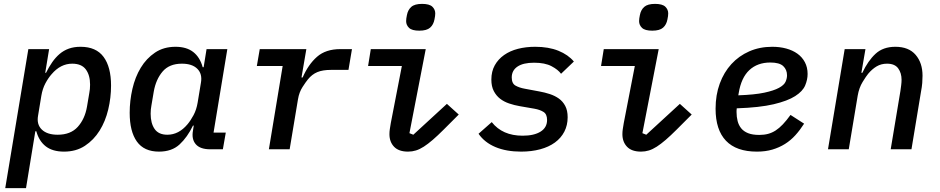

<svg xmlns="http://www.w3.org/2000/svg" viewBox="-20 -769 4840 989"><path d="M126 -516H233L213 -394H217Q232 -424 249 -448.5Q266 -473 287 -491Q308 -509 334.5 -518.5Q361 -528 395 -528Q475 -528 513.5 -476Q552 -424 552 -328Q552 -266 537.5 -205Q523 -144 493 -96Q463 -48 417.5 -18Q372 12 310 12Q251 12 216 -15Q181 -42 167 -93H162L114 200H7ZM277 -75Q344 -75 380.5 -115.5Q417 -156 428 -219L440 -290Q442 -299 443 -310.5Q444 -322 444 -333Q444 -382 422 -411.5Q400 -441 352 -441Q292 -441 246 -387Q229 -368 214 -340Q199 -312 193 -276L176 -173Q168 -128 195.5 -101.5Q223 -75 277 -75Z M799 12Q722 12 685 -40Q648 -92 648 -188Q648 -250 662 -311Q676 -372 705 -420Q734 -468 778.5 -498Q823 -528 884 -528Q941 -528 975.5 -501Q1010 -474 1024 -423H1029L1044 -516H1151L1080 -86H1143L1128 0H1063Q1011 0 988.5 -26Q966 -52 974 -96L978 -122H974Q945 -62 905 -25Q865 12 799 12ZM842 -75Q901 -75 946 -129Q962 -148 977 -176Q992 -204 998 -240L1015 -343Q1023 -388 996.5 -414.5Q970 -441 917 -441Q852 -441 817.5 -400.5Q783 -360 772 -297L760 -226Q758 -217 757 -205.5Q756 -194 756 -183Q756 -134 776.5 -104.5Q797 -75 842 -75Z M1365 0 1436 -429H1303L1318 -516H1558L1533 -370H1539Q1568 -437 1613 -476.5Q1658 -516 1733 -516H1793L1775 -409H1685Q1642 -409 1614.5 -397.5Q1587 -386 1566 -360Q1556 -348 1538.5 -321Q1521 -294 1515 -258L1472 0Z M2140 -611Q2102 -611 2087 -625.5Q2072 -640 2072 -660Q2072 -666 2073 -674Q2074 -682 2076 -691Q2081 -718 2098.5 -733.5Q2116 -749 2154 -749Q2192 -749 2207 -734.5Q2222 -720 2222 -700Q2222 -694 2221 -686Q2220 -678 2218 -669Q2213 -642 2195.5 -626.5Q2178 -611 2140 -611ZM2082 12Q2034 12 2010 -13Q1986 -38 1986 -78Q1986 -91 1988 -104Q1990 -117 1993 -135L2050 -429H1876L1890 -516H2173L2089 -83L2109 -75L2282 -234L2343 -179L2265 -101Q2234 -70 2209 -48.5Q2184 -27 2163 -13.5Q2142 0 2122.5 6Q2103 12 2082 12Z M2664 12Q2588 12 2532 -11.5Q2476 -35 2445 -80L2513 -140Q2568 -70 2672 -70Q2731 -70 2764.5 -91Q2798 -112 2798 -151Q2798 -181 2779.5 -192.5Q2761 -204 2733 -209L2658 -222Q2629 -227 2602.5 -236Q2576 -245 2556 -260.5Q2536 -276 2523.5 -300Q2511 -324 2511 -359Q2511 -401 2528.5 -432.5Q2546 -464 2576.5 -485.5Q2607 -507 2648 -517.5Q2689 -528 2737 -528Q2806 -528 2856.5 -507.5Q2907 -487 2936 -452L2870 -389Q2855 -410 2821 -428Q2787 -446 2731 -446Q2675 -446 2645.5 -426Q2616 -406 2616 -370Q2616 -339 2635.5 -328Q2655 -317 2683 -312L2758 -298Q2786 -293 2812 -284.5Q2838 -276 2858.5 -261.5Q2879 -247 2891.5 -223.5Q2904 -200 2904 -165Q2904 -124 2887 -91Q2870 -58 2838.5 -35Q2807 -12 2762.5 0Q2718 12 2664 12Z M3340 -611Q3302 -611 3287 -625.5Q3272 -640 3272 -660Q3272 -666 3273 -674Q3274 -682 3276 -691Q3281 -718 3298.5 -733.5Q3316 -749 3354 -749Q3392 -749 3407 -734.5Q3422 -720 3422 -700Q3422 -694 3421 -686Q3420 -678 3418 -669Q3413 -642 3395.5 -626.5Q3378 -611 3340 -611ZM3282 12Q3234 12 3210 -13Q3186 -38 3186 -78Q3186 -91 3188 -104Q3190 -117 3193 -135L3250 -429H3076L3090 -516H3373L3289 -83L3309 -75L3482 -234L3543 -179L3465 -101Q3434 -70 3409 -48.5Q3384 -27 3363 -13.5Q3342 0 3322.5 6Q3303 12 3282 12Z M3879 12Q3773 12 3719.5 -44Q3666 -100 3666 -209Q3666 -280 3687.5 -338.5Q3709 -397 3747.5 -439Q3786 -481 3839.5 -504.5Q3893 -528 3958 -528Q3997 -528 4030 -519Q4063 -510 4087.5 -492.5Q4112 -475 4126 -448.5Q4140 -422 4140 -388Q4140 -359 4127.5 -329Q4115 -299 4076 -274Q4037 -249 3965 -232Q3893 -215 3775 -211Q3774 -204 3774 -198.5Q3774 -193 3774 -191Q3774 -167 3779.5 -145.5Q3785 -124 3798 -108Q3811 -92 3833.5 -83Q3856 -74 3891 -74Q3916 -74 3936.5 -79.5Q3957 -85 3975.5 -97Q3994 -109 4012.5 -128.5Q4031 -148 4052 -177L4122 -132Q4101 -99 4077 -72.5Q4053 -46 4023.5 -27.5Q3994 -9 3958.5 1.5Q3923 12 3879 12ZM3948 -447Q3882 -447 3840 -408Q3798 -369 3785 -289L3783 -278Q3867 -281 3916.5 -291.5Q3966 -302 3992.5 -316.5Q4019 -331 4026.5 -348Q4034 -365 4034 -381Q4034 -410 4014.5 -428.5Q3995 -447 3948 -447Z M4245 0 4331 -516H4438L4417 -394H4422Q4451 -456 4490 -492Q4529 -528 4592 -528Q4661 -528 4696.5 -486.5Q4732 -445 4732 -379Q4732 -361 4730.5 -341.5Q4729 -322 4724 -296L4675 0H4568L4618 -300Q4620 -314 4622 -329.5Q4624 -345 4624 -358Q4624 -393 4606.5 -417Q4589 -441 4549 -441Q4519 -441 4495.5 -427Q4472 -413 4452 -389Q4442 -377 4423.5 -347Q4405 -317 4398 -276L4352 0Z"/></svg>

Font: IBM Plex Mono Medium
Style: Italic
Weight: 500
Italic angle: -9°
Monospace: yes
Designer: Mike Abbink, Paul van der Laan, Pieter van Rosmalen
Foundry: Bold Monday
Version: Version 2.3